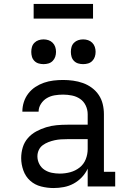

<svg xmlns="http://www.w3.org/2000/svg" viewBox="-20 -942 640 970"><path d="M251 8Q219 8 187.5 0Q156 -8 132.5 -29Q109 -50 98 -81Q87 -112 87 -143Q87 -171 95 -197.5Q103 -224 121 -244.5Q139 -265 163 -278Q187 -291 213 -299Q239 -307 266 -309.5Q293 -312 321 -312H423V-365Q423 -388 413 -409Q403 -430 384.5 -442.5Q366 -455 343.5 -459.5Q321 -464 299 -464Q277 -464 256 -460.5Q235 -457 217 -446.5Q199 -436 187 -417.5Q175 -399 175 -378Q175 -378 175 -378Q175 -378 175 -378H93Q93 -378 93 -378.5Q93 -379 93 -379Q93 -403 100.5 -426.5Q108 -450 123 -469.5Q138 -489 158.5 -502.5Q179 -516 202 -524Q225 -532 249.5 -535Q274 -538 299 -538Q324 -538 349.5 -534.5Q375 -531 399 -522.5Q423 -514 444 -498.5Q465 -483 479 -462Q493 -441 499 -416Q505 -391 505 -365V-74H562V0H423V-90Q412 -66 393.5 -46.5Q375 -27 352 -14.5Q329 -2 303 3Q277 8 251 8ZM282 -65Q309 -65 335 -72Q361 -79 382 -95.5Q403 -112 413 -137Q423 -162 423 -189V-239H321Q304 -239 288 -238Q272 -237 256 -233.5Q240 -230 224.5 -224Q209 -218 196 -208.5Q183 -199 176 -184Q169 -169 169 -152Q169 -132 178.5 -113.5Q188 -95 205 -84Q222 -73 242 -69Q262 -65 282 -65ZM400 -618Q387 -618 375 -621.5Q363 -625 354 -634Q345 -643 341.5 -655Q338 -667 338 -680Q338 -693 341.5 -705Q345 -717 354 -726Q363 -735 375 -739Q387 -743 400 -743Q413 -743 425 -739Q437 -735 446 -726Q455 -717 459 -705Q463 -693 463 -680Q463 -667 459 -655Q455 -643 446 -634Q437 -625 425 -621.5Q413 -618 400 -618ZM200 -618Q187 -618 175 -621.5Q163 -625 154 -634Q145 -643 141.5 -655Q138 -667 138 -680Q138 -693 141.5 -705Q145 -717 154 -726Q163 -735 175 -739Q187 -743 200 -743Q213 -743 225 -739Q237 -735 246 -726Q255 -717 259 -705Q263 -693 263 -680Q263 -667 259 -655Q255 -643 246 -634Q237 -625 225 -621.5Q213 -618 200 -618ZM150 -848V-922H450V-848Z"/></svg>

Font: Iosevka Curly Slab Extended
Style: Regular
Weight: 400
Width: 7
Monospace: yes
Designer: Belleve Invis
Foundry: Belleve Invis
Version: Version 11.1.0; ttfautohint (v1.8.3)